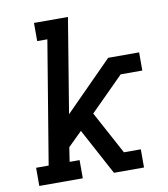

<svg xmlns="http://www.w3.org/2000/svg" viewBox="-82 -805 765 874"><g transform="rotate(-10 300.0 -367.5)"><path d="M29 0V-84H87L181 -651H134V-735H291L219 -298L439 -520H582V-436H482L328 -282L435 -84H513V0H374L259 -214L194 -150L184 -84H230V0Z"/></g></svg>

Font: Iosevka Etoile Medium Oblique
Style: Regular
Weight: 500
Italic angle: -9°
Designer: Belleve Invis
Foundry: Belleve Invis
Version: Version 15.5.2; ttfautohint (v1.8.4)